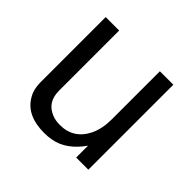

<svg xmlns="http://www.w3.org/2000/svg" viewBox="-140 -669 837 837"><g transform="rotate(45 278.0 -250.5)"><path d="M482 0H407V-73Q351 6 277 19Q257 23 232 23Q125 23 84 -47Q65 -78 65 -120V-524H148V-153Q148 -83 207 -59Q228 -50 256 -50Q341 -50 379 -128Q399 -170 399 -227V-524H482Z"/></g></svg>

Font: SolaimanLipi Normal
Style: Regular
Weight: 400
Designer: Solaiman Karim
Foundry: Ekushey
Version: Designed by Solaiman Karim | Developed Version 2.002 : Al Ma